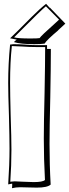

<svg xmlns="http://www.w3.org/2000/svg" viewBox="-20 -950 363 1008"><path d="M193 -713H227V-693H247V-679Q247 -600 244 -440Q240 -277 240 -194Q240 -84 246 19Q229 35 173 35Q158 35 128 34Q99 33 86 33Q64 33 43 38Q43 34 44 26Q44 18 44 14Q27 17 23 18Q30 -86 30 -170Q30 -227 27 -342Q23 -457 23 -515Q23 -614 33 -716Q48 -718 51 -718Q79 -718 109 -716Q140 -713 169 -713ZM217 -703H193H170Q131 -703 92 -706Q64 -708 46 -708H42V-706Q33 -624 33 -516Q33 -458 36 -343Q40 -224 40 -164Q40 -80 34 4Q49 2 57 2Q70 2 101 4Q139 6 157 6Q204 6 216 -5Q210 -114 210 -223Q210 -303 214 -463Q217 -621 217 -699ZM242 -910 323 -826Q319 -822 285 -791H286Q226 -741 214 -721Q192 -718 160 -718Q89 -718 53 -729Q56 -731 60 -736Q66 -740 68 -742L33 -749Q57 -771 147 -862Q189 -904 222 -930L241 -909ZM290 -847 221 -917Q194 -895 88 -788Q67 -766 54 -754Q73 -748 139 -748Q178 -748 188 -750Q194 -761 274 -832Q285 -842 289 -846Z"/></svg>

Font: Londrina Shadow
Style: Regular
Weight: 400
Designer: Marcelo Magalhaes
Foundry: Marcelo Magalhães
Version: Version 1.001 2011